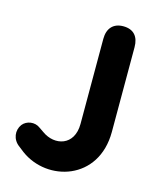

<svg xmlns="http://www.w3.org/2000/svg" viewBox="-106 -752 698 843"><g transform="rotate(15 243.5 -330.0)"><path d="M46 -47 69 -29C201 69 421 6 421 -215V-600C421 -648 397 -676 350 -676C305 -676 279 -648 279 -600V-213C279 -113 192 -92 131 -136L109 -151C84 -170 47 -164 29 -141C8 -113 12 -71 46 -47Z"/></g></svg>

Font: SN Pro
Style: Bold
Weight: 700
Designer: Tobias Whetton
Foundry: Supernotes
Version: Version 1.003;Glyphs 3.3 (3324)